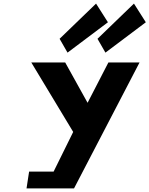

<svg xmlns="http://www.w3.org/2000/svg" viewBox="-20 -1050 832 1069"><path d="M127.7 -0.9H392.1L756.9 -702.1H583.5L467.6 -477.7L343 -702.1H154.3L387.5 -315.4L278.4 -94.4H142ZM522.8 -834 567 -757 791.9 -926 725.8 -1030ZM311.8 -834 356 -757 580.9 -926 514.8 -1030Z"/></svg>

Font: Sztylet
Style: BdObl
Weight: 700
Foundry: Cannot Into Space Fonts, PlusOne Fonts
Version: Version 0.12